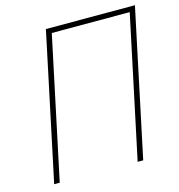

<svg xmlns="http://www.w3.org/2000/svg" viewBox="-106 -808 843 902"><g transform="rotate(-15 315.5 -357.0)"><path d="M47 0 198 -714H631L480 0H453L599 -689H220L74 0Z"/></g></svg>

Font: Noto Sans Disp Thin
Style: Italic
Weight: 100
Italic angle: -12°
Designer: Monotype Design Team
Foundry: Monotype Imaging Inc.
Version: Version 2.000;GOOG;noto-source:20170915:90ef993387c0